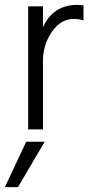

<svg xmlns="http://www.w3.org/2000/svg" viewBox="-40 -533 374 791"><path d="M137 0H76V-507H137V-421Q179 -513 279 -513Q286 -513 304 -511V-449Q284 -455 264 -455Q210 -455 173.5 -401.5Q137 -348 137 -283ZM34 238H-20L68 51H144Z"/></svg>

Font: Hind Colombo Light
Style: Regular
Weight: 300
Designer: Jyotish Sonowal, Aditi Pimprikar
Foundry: Indian Type Foundry
Version: Version 1.000;PS 1.0;hotconv 1.0.86;makeotf.lib2.5.63406; tt